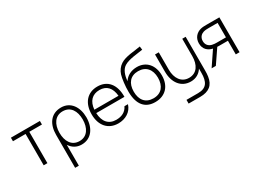

<svg xmlns="http://www.w3.org/2000/svg" viewBox="-52 -1527 3427 2573"><g transform="rotate(-30 1661.0 -240.0)"><path d="M220.5 0H278V-485H473.5V-540H25V-485H220.5Z M802.5 15C954.5 15 1038 -109 1038 -271C1038 -431 954 -555 807.5 -555C645.5 -555 568.5 -430.5 568.5 -271V240H626V-83C664.5 -22.5 725 15 802.5 15ZM621 -271C621 -401 682.5 -500 800.5 -500C923.5 -500 981 -401 981 -271C981 -140 920.5 -40 801.5 -40C680.5 -40 621 -138.5 621 -271Z M1370.5 15C1478.5 15 1576 -39 1608 -144.5H1553.5C1519.5 -72 1452.5 -41 1369.5 -41C1253 -41 1185 -118.5 1180 -253.5H1616.5C1619 -443 1527 -555 1369.5 -555C1214.5 -555 1118 -446 1118 -269C1118 -95 1215.5 15 1370.5 15ZM1181 -305.5C1191.5 -430 1258.5 -500.5 1370.5 -500.5C1479.5 -500.5 1543 -432.5 1554.5 -305.5Z M1941 15C2099 15.5 2195 -89 2195 -250.5C2195 -409 2104 -516.5 1958 -516.5C1872.5 -516.5 1798 -480 1757 -414C1764.5 -507.5 1793.5 -580.5 1849.5 -614.5C1921.5 -660.5 2066.5 -668.5 2138.5 -681.5L2131.5 -735C2042 -717 1901.5 -716 1821 -662C1777 -634 1743.5 -587.5 1727.5 -537.5C1710.5 -485 1696 -367 1697.5 -282C1700 -79.5 1790.5 15 1941 15ZM1759 -250.5C1759 -380 1825.5 -460 1945 -460C2064.5 -460 2134 -380 2134 -250.5C2134 -124 2069 -41 1946 -41C1824.5 -41 1759 -121.5 1759 -250.5Z M2255 -271C2255 -109 2340 15 2492.5 15C2572 15 2632 -22 2670.5 -81.5V-19C2671 124 2626.5 197.5 2495.5 197.5H2316V255H2495C2631 255 2706 196.5 2723.5 71C2728 42 2729 13 2729 -19V-540H2676.5V-271C2676.5 -138.5 2617 -40 2496 -40C2377 -40 2313 -140 2313 -271V-540H2255Z M3193 0H3251.5L3250.5 -540H3048.5C3024 -540 2990.5 -540 2959.5 -532C2894 -515 2838 -461.5 2838 -373.5C2838 -283.5 2896 -234.5 2967.5 -220L2819 0H2884.5L3029 -212C3038 -211.5 3047 -211 3056.5 -211H3193ZM2898.5 -374.5C2898.5 -437 2939 -468.5 2974 -479C3001.5 -487.5 3038 -487.5 3056 -487.5H3193V-263.5H3056C3036.5 -263.5 3008 -264 2981.5 -270.5C2933 -282.5 2898.5 -316.5 2898.5 -374.5Z"/></g></svg>

Font: Eudonet Light
Style: Regular
Weight: 300
Designer: Mikhail Sharanda
Foundry: Mikhail Sharanda
Version: Version 4.503;Glyphs 3.1.2 (3151)